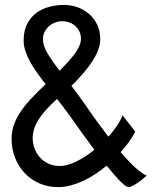

<svg xmlns="http://www.w3.org/2000/svg" viewBox="-20 -745 637 777"><path d="M153.8 -585.9Q153.8 -559.6 172.9 -528.1Q191.9 -496.6 221.2 -458.5Q262.2 -499.5 284.9 -531Q307.6 -562.5 307.6 -588.4Q307.6 -604.5 301.3 -617.7Q294.9 -630.9 284.4 -640.1Q273.9 -649.4 260.3 -654.3Q246.6 -659.2 231.9 -659.2Q217.8 -659.2 203.9 -654.1Q189.9 -648.9 178.7 -639.4Q167.5 -629.9 160.6 -616.2Q153.8 -602.5 153.8 -585.9ZM261.2 -278.3Q248.5 -295.4 236.1 -312Q223.6 -328.6 210.9 -344.7Q184.1 -320.3 165.3 -299.3Q146.5 -278.3 134.8 -259.3Q123 -240.2 117.7 -222.2Q112.3 -204.1 112.3 -185.5Q112.3 -165 119.6 -144.8Q127 -124.5 140.9 -108.6Q154.8 -92.8 175.3 -83Q195.8 -73.2 222.2 -73.2Q237.3 -73.2 254.4 -78.1Q271.5 -83 289.6 -91.8Q307.6 -100.6 325.9 -112.5Q344.2 -124.5 361.8 -138.7Q339.4 -168.9 314.2 -203.9Q289.1 -238.8 261.2 -278.3ZM239.3 -725.1Q267.1 -725.1 293.5 -715.8Q319.8 -706.5 340.3 -688.7Q360.8 -670.9 373.3 -645Q385.7 -619.1 385.7 -585.9Q385.7 -565.4 377.2 -542.7Q368.7 -520 353 -496.1Q337.4 -472.2 315.9 -447.3Q294.4 -422.4 269 -397.5Q281.2 -381.8 293.2 -365.5Q305.2 -349.1 317.4 -332Q345.7 -290.5 370.8 -255.9Q396 -221.2 418.5 -191.9Q438.5 -213.9 453.4 -236.1Q468.3 -258.3 476.1 -278.3L527.3 -212.4Q518.6 -194.8 503.7 -173.3Q488.8 -151.9 468.3 -129.4Q503.4 -88.4 529.3 -65.2Q555.2 -42 573.7 -34.2Q566.9 -28.3 557.1 -20.3Q547.4 -12.2 536.9 -5.1Q526.4 2 516.6 7.1Q506.8 12.2 500.5 12.2Q490.2 12.2 467.8 -10.3Q445.3 -32.7 411.6 -74.7Q390.1 -56.6 366.2 -40.8Q342.3 -24.9 317.1 -13.2Q292 -1.5 266.1 5.4Q240.2 12.2 214.8 12.2Q173.8 12.2 139.4 -2.9Q105 -18.1 80.1 -44.4Q55.2 -70.8 41 -106.4Q26.9 -142.1 26.9 -183.1Q26.9 -210.4 34.9 -235.8Q43 -261.2 59.8 -287.6Q76.7 -314 102.8 -342.3Q128.9 -370.6 164.6 -404.3Q146 -428.2 129.6 -451.2Q113.3 -474.1 101.3 -496.1Q89.4 -518.1 82.5 -539.3Q75.7 -560.5 75.7 -581.1Q75.7 -621.6 90.3 -649.2Q105 -676.8 128.4 -693.6Q151.9 -710.4 180.9 -717.8Q210 -725.1 239.3 -725.1Z"/></svg>

Font: Andika
Style: Regular
Weight: 400
Designer: Victor Gaultney, Annie Olsen, Julie Remington, Don Collingsworth, Eric Hays
Foundry: SIL International
Version: Version 1.001